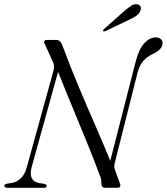

<svg xmlns="http://www.w3.org/2000/svg" viewBox="-32 -889 789 909"><path d="M117.5 -96.5Q101.5 -32.5 152.5 -22.5L178 -18.5Q188.5 -16.5 188.5 -8.5Q188.5 0 176.5 0H4Q-11.5 0 -11.5 -9Q-11.5 -17 1.5 -19.5L24.5 -23Q48 -27 67 -45.2Q86 -63.5 95 -98L221 -553.5Q228.5 -580 216 -601.5L180 -680.5Q175 -687.5 177.5 -693.8Q180 -700 189.5 -700H234Q245 -700 251.2 -694Q257.5 -688 263.5 -674Q299.5 -576 340.5 -478.5Q381.5 -381 420.8 -291.5Q460 -202 490 -127.5L611 -600Q626.5 -658.5 652 -685.2Q677.5 -712 706 -712Q720.5 -712 729.2 -704Q738 -696 737.5 -683.5Q737.5 -655 691 -633Q663 -620.5 645.5 -599.5Q628 -578.5 619 -544.5L511.5 -118Q509 -109 509 -101.2Q509 -93.5 514 -80L535.5 -21Q544 0 522.5 0H466Q447.5 0 448 -22Q448 -33.5 446.2 -41.8Q444.5 -50 438.5 -63.5Q417 -123 384.2 -203.2Q351.5 -283.5 314.5 -372.8Q277.5 -462 243 -549ZM554.5 -835Q574.5 -852.5 589.5 -862Q604.5 -871.5 618.5 -868.5Q630.5 -866 633.8 -856.2Q637 -846.5 632 -836.5Q626 -822.5 611.8 -813.2Q597.5 -804 578.5 -795L467.5 -742Q459 -738 456.5 -742.5Q454.5 -746.5 462 -753Z"/></svg>

Font: Fraunces 72pt Light
Style: Italic
Weight: 300
Italic angle: -16°
Version: Version 1.000;[b76b70a41]